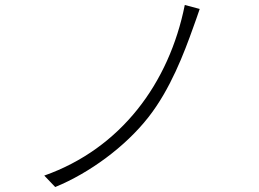

<svg xmlns="http://www.w3.org/2000/svg" viewBox="-20 -748 1040 772"><path d="M723 -728C660 -413 466 -151 158 -42L202 4C339 -52 484 -158 577 -277C665 -389 720 -534 757 -638C765 -659 775 -689 783 -712Z"/></svg>

Font: Spoqa Han Sans Neo Light
Style: Regular
Weight: 300
Designer: [Spoqa Han Sans Neo] Dong-huui Kim  Younghwa Kang  Yujin Lee  [Noto Sans] Ryoko NISHIZUKA  (kana & ideographs); Paul D. 
Foundry: Spoqa (http://www.spoqa-han-sans.com)
Version: Version 1.000